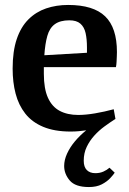

<svg xmlns="http://www.w3.org/2000/svg" viewBox="-20 -521 519 775"><path d="M339 234Q284 234 261.5 207.5Q239 181 239 149Q239 125 250.5 99.5Q262 74 282 50Q302 26 328 5Q314 7 298.5 8.5Q283 10 265 10Q200 10 154.5 -9Q109 -28 82 -62.5Q55 -97 43 -143Q31 -189 31 -244Q31 -314 47.5 -363Q64 -412 94.5 -442.5Q125 -473 166 -487Q207 -501 255 -501Q357 -501 404.5 -455Q452 -409 452 -311Q452 -304 451.5 -293Q451 -282 450.5 -271Q450 -260 448 -250H157V-223Q157 -163 173.5 -126.5Q190 -90 221 -73.5Q252 -57 296 -57Q326 -57 364 -63.5Q402 -70 439 -80L446 -41Q424 -27 401.5 -10.5Q379 6 360.5 26.5Q342 47 330 72Q318 97 318 128Q318 153 330.5 165.5Q343 178 365 178Q383 178 397.5 171.5Q412 165 422 156L443 176Q438 184 425 198Q412 212 391 223Q370 234 339 234ZM159 -298 331 -308V-330Q331 -363 325.5 -387.5Q320 -412 304.5 -425.5Q289 -439 260 -439Q223 -439 201.5 -423.5Q180 -408 171 -376Q162 -344 159 -298Z"/></svg>

Font: Manuale SemiBold
Style: Regular
Weight: 600
Version: Version 1.002